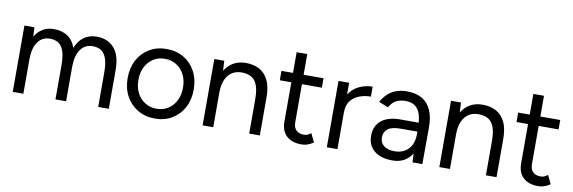

<svg xmlns="http://www.w3.org/2000/svg" viewBox="-50 -1035 4250 1425"><g transform="rotate(10 2075.5 -322.0)"><path d="M70 0V-500H145L149 -430Q172 -470 208 -491Q244 -512 292 -512Q352 -512 394.5 -484Q437 -456 456 -399Q477 -454 517.5 -483Q558 -512 614 -512Q698 -512 746.5 -456Q795 -400 794 -286V0H714V-256Q714 -330 698.5 -369Q683 -408 657 -422.5Q631 -437 597 -437Q538 -437 505 -390.5Q472 -344 472 -259V0H392V-256Q392 -330 376.5 -369Q361 -408 334.5 -422.5Q308 -437 274 -437Q216 -437 183 -390.5Q150 -344 150 -259V0Z M1142 12Q1069 12 1012.5 -21.5Q956 -55 924 -114Q892 -173 892 -250Q892 -327 923.5 -386Q955 -445 1011.5 -478.5Q1068 -512 1140 -512Q1214 -512 1270.5 -478.5Q1327 -445 1358.5 -386Q1390 -327 1390 -250Q1390 -173 1358.5 -114Q1327 -55 1271 -21.5Q1215 12 1142 12ZM1142 -62Q1192 -62 1229 -86Q1266 -110 1287.5 -152Q1309 -194 1309 -250Q1309 -306 1287.5 -348Q1266 -390 1228 -414Q1190 -438 1140 -438Q1091 -438 1053.5 -414Q1016 -390 994.5 -348Q973 -306 973 -250Q973 -195 994.5 -152.5Q1016 -110 1054.5 -86Q1093 -62 1142 -62Z M1501 0V-500H1576L1580 -425Q1605 -467 1645 -489.5Q1685 -512 1738 -512Q1797 -512 1840.5 -488.5Q1884 -465 1908.5 -414Q1933 -363 1932 -280V0H1852V-256Q1852 -330 1835 -369Q1818 -408 1788 -422.5Q1758 -437 1720 -437Q1654 -437 1617.5 -390.5Q1581 -344 1581 -259V0Z M2247 12Q2174 12 2134 -26Q2094 -64 2094 -133V-429H2007V-500H2094V-656H2174V-500H2324V-429H2174V-141Q2174 -103 2194.5 -82.5Q2215 -62 2252 -62Q2264 -62 2275.5 -65.5Q2287 -69 2306 -83L2337 -18Q2311 -1 2290 5.5Q2269 12 2247 12Z M2437 0V-500H2517V-411Q2547 -458 2594.5 -480Q2642 -502 2694 -502V-427Q2650 -427 2609.5 -412.5Q2569 -398 2543 -365Q2517 -332 2517 -275V0Z M2933 12Q2845 12 2795.5 -28.5Q2746 -69 2746 -141Q2746 -217 2796.5 -257.5Q2847 -298 2938 -298H3077Q3072 -369 3042 -404.5Q3012 -440 2952 -440Q2911 -440 2881.5 -423.5Q2852 -407 2833 -371L2761 -399Q2780 -434 2807 -459.5Q2834 -485 2870 -498.5Q2906 -512 2952 -512Q3022 -512 3067.5 -484.5Q3113 -457 3136 -403.5Q3159 -350 3158 -271L3157 0H3083L3079 -67Q3057 -29 3020 -8.5Q2983 12 2933 12ZM2937 -58Q2980 -58 3012 -76.5Q3044 -95 3061.5 -129Q3079 -163 3079 -211V-231H2956Q2886 -231 2856.5 -208Q2827 -185 2827 -142Q2827 -103 2856 -80.5Q2885 -58 2937 -58Z M3285 0V-500H3360L3364 -425Q3389 -467 3429 -489.5Q3469 -512 3522 -512Q3581 -512 3624.5 -488.5Q3668 -465 3692.5 -414Q3717 -363 3716 -280V0H3636V-256Q3636 -330 3619 -369Q3602 -408 3572 -422.5Q3542 -437 3504 -437Q3438 -437 3401.5 -390.5Q3365 -344 3365 -259V0Z M4031 12Q3958 12 3918 -26Q3878 -64 3878 -133V-429H3791V-500H3878V-656H3958V-500H4108V-429H3958V-141Q3958 -103 3978.5 -82.5Q3999 -62 4036 -62Q4048 -62 4059.5 -65.5Q4071 -69 4090 -83L4121 -18Q4095 -1 4074 5.5Q4053 12 4031 12Z"/></g></svg>

Font: Figtree
Style: Regular
Weight: 400
Designer: Erik Kennedy
Foundry: Erik Kennedy
Version: Version 2.002